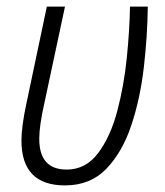

<svg xmlns="http://www.w3.org/2000/svg" viewBox="-20 -552 500 582"><path d="M177 10Q254 10 302.5 -40.5Q351 -91 378 -172Q405 -253 416 -348Q427 -443 428 -532H374Q373 -463 364.5 -378Q356 -293 335.5 -215.5Q315 -138 277.5 -88Q240 -38 182 -38Q99 -38 99 -131Q99 -171 114 -237L177 -532H122L60 -238Q45 -168 45 -126Q45 10 177 10Z"/></svg>

Font: Noto Sans Display SemiCondensed Light
Style: Italic
Weight: 300
Width: 4
Italic angle: -12°
Designer: Monotype Design Team
Foundry: Monotype Imaging Inc.
Version: Version 1.900